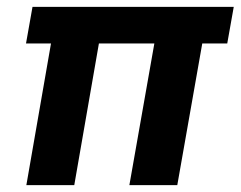

<svg xmlns="http://www.w3.org/2000/svg" viewBox="-20 -541 703 561"><path d="M57 0 129 -414H56L75 -521H663L644 -414H571L498 0H358L431 -414H269L197 0Z"/></svg>

Font: DM Sans 10pt ExtraBold
Style: Italic
Weight: 800
Italic angle: -10°
Version: Version 4.004;gftools[0.9.30]